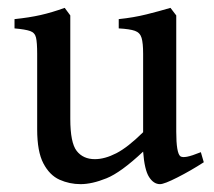

<svg xmlns="http://www.w3.org/2000/svg" viewBox="-20 -451 540 484"><path d="M493.7 -42Q460.4 -20.5 427.2 -3.7Q394 13.2 383.3 13.2Q367.2 13.2 355.7 -4.9Q344.2 -22.9 340.8 -68.8Q284.7 -16.1 248.3 -1.5Q211.9 13.2 183.1 13.2Q155.3 13.2 130.1 2Q105 -9.3 89.4 -39.1Q73.7 -68.8 73.7 -125V-315.4Q73.7 -343.8 70.8 -356.2Q67.9 -368.7 55.9 -372.8Q43.9 -377 16.6 -379.4V-402.8Q54.2 -406.7 82.3 -413.1Q110.4 -419.4 143.1 -431.2L157.2 -412.1V-151.4Q157.2 -91.3 173.3 -70.6Q189.5 -49.8 219.2 -49.8Q244.1 -49.8 273.2 -64.7Q302.2 -79.6 340.8 -117.7V-315.4Q340.8 -342.3 336.9 -355.5Q333 -368.7 320.1 -373.3Q307.1 -377.9 279.3 -379.4V-402.8Q316.9 -406.7 349.4 -414.8Q381.8 -422.9 409.7 -431.2L424.3 -412.1V-119.1Q424.3 -65.4 434.6 -57.1Q439.5 -53.7 451.4 -55.9Q463.4 -58.1 486.3 -67.4Z"/></svg>

Font: Dai Banna SIL
Style: Regular
Weight: 400
Designer: Victor Gaultney
Foundry: SIL International
Version: Version 4.000